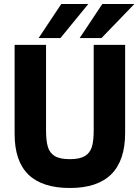

<svg xmlns="http://www.w3.org/2000/svg" viewBox="-20 -921 698 959"><path d="M53 -252V-697H210V-270Q210 -217.5 219.2 -187Q228.5 -156.5 254 -141.2Q279.5 -126 329 -126Q378 -126 403.8 -141.5Q429.5 -157 438.8 -187.2Q448 -217.5 448 -268V-697H605V-257Q605 18 329 18Q191 18 122 -49Q53 -116 53 -252ZM491 -901H651L487 -731H378ZM286 -901H421L282 -731H173Z"/></svg>

Font: HK Grotesk Black
Style: Regular
Weight: 900
Designer: Alfredo Marco Pradil
Foundry: Hanken Design Co.
Version: Version 3.001